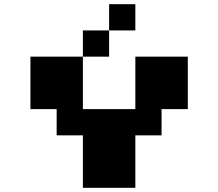

<svg xmlns="http://www.w3.org/2000/svg" viewBox="-20 -1020 1040 915"><path d="M500 -937.5V-1000H562.5H625V-937.5V-875H562.5H500V-812.5V-750H437.5H375V-625V-500H500H625V-625V-750H750H875V-625V-500H812.5H750V-437.5V-375H687.5H625V-250V-125H500H375V-250V-375H312.5H250V-437.5V-500H187.5H125V-625V-750H250H375V-812.5V-875H437.5H500Z"/></svg>

Font: Press Start 2P
Style: Regular
Weight: 500
Monospace: yes
Version: Version 2.14